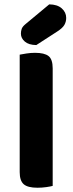

<svg xmlns="http://www.w3.org/2000/svg" viewBox="-20 -860 335 887"><path d="M71 -423H223.4V-1.2Q213.9 1.5 194 4.4Q174.1 7.3 153 7.3Q108.2 7.3 89.6 -8.9Q71 -25.2 71 -64.7ZM223.4 -231.4H71V-607.5Q81.3 -609.5 101.7 -612.8Q122.1 -616 141.7 -616Q185 -616 204.2 -601.1Q223.4 -586.1 223.4 -544.1ZM97.4 -748.3 207.4 -839.8Q244.6 -839.5 265.2 -821.4Q285.8 -803.3 285.8 -777.2Q285.8 -759.4 277.3 -744.7Q268.8 -730 244.1 -714.2L147.7 -651.8Q112.8 -652.3 94.7 -667.9Q76.6 -683.5 76.6 -704.6Q76.6 -716.2 80.2 -726.6Q83.8 -737 97.4 -748.3Z"/></svg>

Font: Baloo Bhaijaan 2
Style: Regular
Weight: 400
Designer: Sanskriti Dholi, Noopur Datye and Ek Type
Foundry: Ek Type
Version: Version 1.701